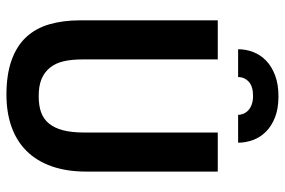

<svg xmlns="http://www.w3.org/2000/svg" viewBox="-163 -702 876 590"><g transform="rotate(90 275.0 -407.0)"><path d="M507.3 -234.9Q507.3 -173.8 491 -127.7Q474.6 -81.5 444.1 -50.8Q413.6 -20 369.6 -4.4Q325.7 11.2 271 11.2Q209.5 11.2 165.5 -4.4Q121.6 -20 94.2 -49.3Q66.9 -78.6 54.7 -120.6Q42.5 -162.6 42.5 -214.8V-638.2H162.6V-222.2Q162.6 -189.9 168.2 -165Q173.8 -140.1 187.7 -122.8Q201.7 -105.5 222.7 -96.7Q243.7 -87.9 275.4 -87.9Q305.2 -87.9 325.7 -95.5Q346.2 -103 359.9 -119.9Q373.5 -136.7 380.4 -163.1Q387.2 -189.5 387.2 -227.1V-638.2H507.3ZM131.3 -700.7Q131.3 -725.1 140.1 -747.6Q148.9 -770 166.7 -787.1Q184.6 -804.2 211.9 -814.5Q239.3 -824.7 276.4 -824.7Q313.5 -824.7 340.3 -814.2Q367.2 -803.7 384.5 -786.4Q401.9 -769 410.2 -746.6Q418.5 -724.1 418.5 -700.7H333Q333 -708.5 329.6 -716.8Q326.2 -725.1 319.3 -731.7Q312.5 -738.3 301.3 -742.4Q290 -746.6 274.9 -746.6Q245.6 -746.6 231.2 -733.4Q216.8 -720.2 216.8 -700.7ZM0 -638.2Z"/></g></svg>

Font: Code New Roman
Style: Bold
Weight: 700
Monospace: yes
Designer: Sam Radian
Foundry: Code New Roman
Version: Version 1.508 October 19, 2014